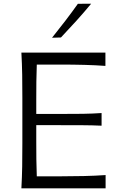

<svg xmlns="http://www.w3.org/2000/svg" viewBox="-20 -1032 659 1052"><path d="M97.2 0Q100.6 -62.5 101.6 -120.1Q102.5 -177.7 102.5 -246.6V-495.6Q102.5 -564.9 101.6 -622.8Q100.6 -680.7 97.2 -743.7H557.6V-670.9Q504.4 -674.8 443.8 -676.5Q383.3 -678.2 300.8 -678.2H181.6Q179.7 -630.9 179.2 -584.5Q178.7 -538.1 178.7 -484.4V-407.7H308.6Q381.3 -407.7 434.3 -408.4Q487.3 -409.2 536.6 -412.6V-343.3Q484.4 -345.7 431.6 -345.9Q378.9 -346.2 307.6 -346.2H178.7V-257.8Q178.7 -204.6 179.2 -158.7Q179.7 -112.8 181.6 -65.9H307.6Q377 -65.9 439 -67.4Q501 -68.8 558.6 -72.8V0ZM265.1 -825.2Q302.2 -871.6 337.9 -918Q373.5 -964.4 406.7 -1011.2L479.5 -1011.7Q440.4 -964.4 398.9 -918.5Q357.4 -872.6 314 -826.7Z"/></svg>

Font: Pinar-DS1-FD Regular
Style: Regular
Weight: 400
Designer: Amin Abedi
Version: Version 3.000